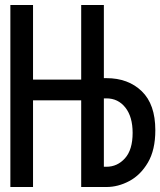

<svg xmlns="http://www.w3.org/2000/svg" viewBox="-20 -749 642 769"><path d="M21.5 -729H112.3V-430.2H305.2V-729H396V-436H406.2Q493.7 -436 547.9 -383.5Q602.1 -331.1 602.1 -227.5Q602.1 -148.4 572.5 -98.1Q543 -47.9 498 -23.9Q453.1 0 406.2 0H305.2V-347.2H112.3V0H21.5ZM406.2 -81.1Q450.2 -81.1 480.7 -115.2Q511.2 -149.4 511.2 -216.8Q511.2 -281.2 482.2 -318.1Q453.1 -355 406.2 -355H396V-81.1Z"/></svg>

Font: Vazir Code Hack
Style: Code-Hack
Weight: 400
Foundry: DejaVu fonts team - Redesigned by Saber Rastikerdar
Version: Version 1.1.2